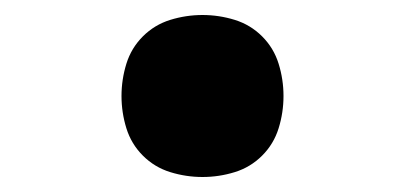

<svg xmlns="http://www.w3.org/2000/svg" viewBox="-20 -228 540 256"><path d="M250 8Q228 8 207 1.5Q186 -5 170.5 -20.5Q155 -36 148.5 -57Q142 -78 142 -100Q142 -122 148.5 -143Q155 -164 170.5 -179.5Q186 -195 207 -201.5Q228 -208 250 -208Q272 -208 293 -201.5Q314 -195 329.5 -179.5Q345 -164 351.5 -143Q358 -122 358 -100Q358 -78 351.5 -57Q345 -36 329.5 -20.5Q314 -5 293 1.5Q272 8 250 8Z"/></svg>

Font: Iosevka Heavy
Style: Regular
Weight: 900
Monospace: yes
Designer: Belleve Invis
Foundry: Belleve Invis
Version: Version 32.5.0; ttfautohint (v1.8.4)